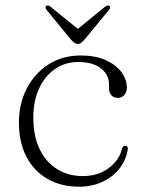

<svg xmlns="http://www.w3.org/2000/svg" viewBox="-20 -676 524 706"><path d="M446.5 -354Q446.5 -337.5 437.2 -326.8Q428 -316 413.5 -316Q399 -316 390 -325.2Q381 -334.5 381 -350.5V-365Q381 -401.5 351 -424.8Q321 -448 267.5 -448Q219 -448 181.8 -422Q144.5 -396 123.5 -350Q102.5 -304 102.5 -244Q102.5 -175 126 -127Q149.5 -79 190.8 -53.8Q232 -28.5 284.5 -28.5Q340 -28.5 379.2 -57.5Q418.5 -86.5 428.5 -129Q431 -135.5 433.5 -137.8Q436 -140 441 -140Q446 -140 448.2 -136.5Q450.5 -133 450 -128.5Q444.5 -89 420.2 -57.5Q396 -26 357.5 -7.8Q319 10.5 271 10.5Q204 10.5 154 -18.5Q104 -47.5 76.8 -100.5Q49.5 -153.5 49.5 -225.5Q49.5 -294 78 -349.8Q106.5 -405.5 157.8 -438.8Q209 -472 278 -472Q330 -472 367.8 -455.2Q405.5 -438.5 426 -411.5Q446.5 -384.5 446.5 -354ZM272 -565 165.5 -651.5Q161 -655 157.2 -655.8Q153.5 -656.5 150 -654Q147.5 -652 147.5 -648.2Q147.5 -644.5 151 -640L242 -529Q248.5 -522.5 254 -518.5Q259.5 -514.5 266.5 -514.5Q273.5 -514.5 278.5 -518.5Q283.5 -522.5 289.5 -529L381 -640Q385 -644.5 385 -648.2Q385 -652 382.5 -654Q379.5 -656.5 375.5 -655.8Q371.5 -655 366.5 -651.5L260.5 -565Z"/></svg>

Font: Fraunces ExtraLight
Style: Regular
Weight: 250
Version: Version 1.000;[b76b70a41]